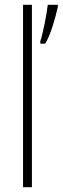

<svg xmlns="http://www.w3.org/2000/svg" viewBox="-20 -780 261 800"><path d="M113 0V-760H76V0ZM221 -751V-760H179C176 -727 157 -631 148 -609V-598H168C191 -633 212 -711 221 -751Z"/></svg>

Font: Noto Sans Thai Looped Condensed ExtraLight
Style: Regular
Weight: 200
Width: 3
Designer: Sasikarn Vongin, Ben Mitchell
Foundry: The Fontpad Ltd
Version: Version 1.001